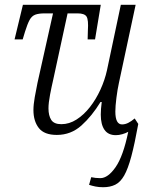

<svg xmlns="http://www.w3.org/2000/svg" viewBox="-20 -556 622 804"><path d="M412 228Q394 228 379.5 225Q365 222 353 218L362 186Q380 190 400 190Q432 190 464 144Q496 98 517 -4Q506 2 492 6Q478 10 465 10Q433 10 417.5 -12.5Q402 -35 402 -76Q402 -87 403 -100.5Q404 -114 406 -129H401Q365 -70 321 -30.5Q277 9 218 9Q165 9 142.5 -20Q120 -49 120 -95Q120 -118 125.5 -149Q131 -180 137 -209L202 -500H167Q142 -500 127.5 -494.5Q113 -489 104 -472.5Q95 -456 85 -424L75 -391H41L76 -536H402L378 -391H347L348 -428Q351 -473 342.5 -486.5Q334 -500 305 -500H263L203 -223Q196 -193 189.5 -159Q183 -125 183 -102Q183 -72 194.5 -54Q206 -36 237 -36Q270 -36 300.5 -55.5Q331 -75 356.5 -107.5Q382 -140 400.5 -180.5Q419 -221 428 -262L486 -536H548L478 -209Q472 -182 467.5 -146.5Q463 -111 463 -89Q463 -35 491 -35Q504 -35 517 -41.5Q530 -48 544 -60L559 -37Q544 46 530 98.5Q516 151 500 179Q484 207 462.5 217.5Q441 228 412 228Z"/></svg>

Font: Noto Serif Condensed Light
Style: Italic
Weight: 300
Width: 3
Italic angle: -12°
Designer: Monotype Design Team
Foundry: Monotype Imaging Inc.
Version: Version 2.014; ttfautohint (v1.8.4.7-5d5b)